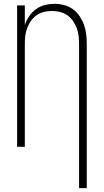

<svg xmlns="http://www.w3.org/2000/svg" viewBox="-20 -763 540 998"><path d="M391 215V-535Q391 -556 388.5 -577Q386 -598 378.5 -617.5Q371 -637 359 -654.5Q347 -672 329.5 -684Q312 -696 291.5 -701Q271 -706 250 -706Q229 -706 208.5 -701Q188 -696 170.5 -684Q153 -672 141 -654.5Q129 -637 121.5 -617.5Q114 -598 111.5 -577Q109 -556 109 -535V0H69V-735H109V-633Q117 -657 131.5 -678.5Q146 -700 166.5 -715Q187 -730 212 -736.5Q237 -743 263 -743Q288 -743 313 -736.5Q338 -730 358.5 -715.5Q379 -701 393.5 -679.5Q408 -658 416.5 -634.5Q425 -611 428 -585.5Q431 -560 431 -535V215Z"/></svg>

Font: Iosevka Curly Extralight
Style: Regular
Weight: 200
Monospace: yes
Designer: Belleve Invis
Foundry: Belleve Invis
Version: Version 22.1.2; ttfautohint (v1.8.4)